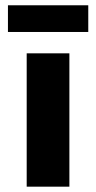

<svg xmlns="http://www.w3.org/2000/svg" viewBox="-20 -700 360 720"><path d="M9.8 -580.1V-680.2H311V-580.1ZM80.1 0V-500H240.2V0Z"/></svg>

Font: Now Alt
Style: Bold
Weight: 700
Designer: Alfredo Marco Pradil
Foundry: Alfredo Marco Pradil
Version: Version 1.002;PS 001.002;hotconv 1.0.88;makeotf.lib2.5.64775